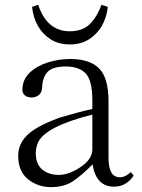

<svg xmlns="http://www.w3.org/2000/svg" viewBox="-20 -765 592 799"><path d="M55.7 -117.2Q55.7 -182.6 122.1 -225.6Q159.2 -250 227.5 -275.4Q310.5 -299.8 364.3 -311.5V-346.7Q364.3 -429.7 336.9 -459Q309.6 -488.3 253.9 -488.3Q198.2 -488.3 177.2 -464.8Q156.2 -441.4 155.3 -399.4Q154.3 -379.9 141.6 -369.6Q128.9 -359.4 111.3 -359.4Q93.8 -359.4 83.5 -368.2Q73.2 -377 73.2 -390.6Q73.2 -433.6 103.5 -462.4Q133.8 -491.2 179.7 -505.4Q225.6 -519.5 271.5 -519.5Q353.5 -519.5 392.6 -480Q431.6 -440.4 431.6 -343.8V-107.4Q431.6 -27.3 478.5 -27.3Q502 -27.3 524.4 -48.8L536.1 -34.2Q505.9 11.7 454.1 11.7Q379.9 11.7 365.2 -81.1Q319.3 -34.2 282.7 -10.3Q246.1 13.7 192.4 13.7Q137.7 13.7 96.7 -19Q55.7 -51.8 55.7 -117.2ZM113.3 -736.3 138.7 -745.1Q175.8 -634.8 270.5 -634.8Q325.2 -634.8 355.5 -666.5Q385.7 -698.2 402.3 -745.1L428.7 -736.3Q418 -645.5 350.6 -601.6Q317.4 -580.1 270.5 -580.1Q223.6 -580.1 190.4 -601.6Q124 -644.5 113.3 -736.3ZM128.9 -127.9Q128.9 -82 155.8 -59.6Q182.6 -37.1 224.6 -37.1Q266.6 -37.1 315.4 -69.8Q364.3 -102.5 364.3 -143.6V-288.1Q167 -238.3 137.7 -170.9Q128.9 -149.4 128.9 -127.9Z"/></svg>

Font: GenEi Koburi Mincho v6
Style: Regular
Weight: 400
Designer: o_tamon (Modified)
Foundry: o_tamon / Adobe Systems Incorporated
Version: Version 6.1